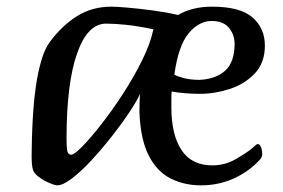

<svg xmlns="http://www.w3.org/2000/svg" viewBox="-20 -544 850 577"><path d="M152 13Q145 13 128.5 6Q112 -1 97 -12Q82 -23 79 -34Q75 -46 75 -77Q75 -96 76 -130Q77 -164 79.5 -204.5Q82 -245 88 -286Q94 -327 104 -361.5Q114 -396 129 -417Q166 -467 211.5 -495.5Q257 -524 315 -524Q330 -524 364.5 -521Q399 -518 440 -512.5Q481 -507 515 -499Q558 -524 617 -524Q702 -524 739 -491.5Q776 -459 776 -407Q776 -355 745.5 -323Q715 -291 670 -276.5Q625 -262 581 -262Q557 -262 534.5 -264Q512 -266 496 -269Q495 -263 495 -248Q495 -233 495 -221Q495 -139 525.5 -93Q556 -47 618 -47Q656 -47 688 -65.5Q720 -84 736 -97Q745 -105 748.5 -108Q752 -111 755 -111Q761 -111 764.5 -101.5Q768 -92 768 -80Q768 -76 766 -71.5Q764 -67 758 -61Q726 -27 681 -7Q636 13 584 13Q533 13 492 -8Q451 -29 426.5 -77.5Q402 -126 399 -208Q399 -219 399.5 -236.5Q400 -254 401 -262Q391 -240 368 -205.5Q345 -171 315.5 -133.5Q286 -96 255 -62.5Q224 -29 196.5 -8Q169 13 152 13ZM579 -304Q628 -306 656.5 -331.5Q685 -357 685 -412Q685 -440 668 -460.5Q651 -481 616 -481Q578 -481 547 -444Q516 -407 504 -320Q508 -316 530 -310Q552 -304 579 -304ZM194 -79Q203 -79 227.5 -104Q252 -129 284.5 -170.5Q317 -212 349.5 -262Q382 -312 407 -362.5Q432 -413 441 -456Q393 -466 358 -469.5Q323 -473 299 -473Q243 -473 211.5 -383Q180 -293 180 -129Q180 -96 183 -87.5Q186 -79 194 -79Z"/></svg>

Font: BriemHand
Style: Regular
Weight: 400
Designer: Gunnlaugur SE Briem, Eben Sorkin
Foundry: Sorkin Type
Version: Version 1.001; ttfautohint (v1.8.4.7-5d5b)